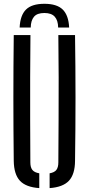

<svg xmlns="http://www.w3.org/2000/svg" viewBox="-20 -985 468 1012"><path d="M214 -965Q280 -965 310.8 -934.5Q341.5 -904 344.5 -840H286.5Q286 -877.5 268.5 -897Q251 -916.5 214 -916.5Q175.5 -916.5 159 -896.5Q142.5 -876.5 142 -840H83.5Q86.5 -904.5 117.2 -934.8Q148 -965 214 -965ZM52.5 -137Q50.5 -304 50.5 -468.8Q50.5 -633.5 52.5 -800H140.5Q139.5 -689 139 -577Q138.5 -465 139 -352.8Q139.5 -240.5 140 -129Q140 -103 150.5 -89.5Q161 -76 187 -71.5V6.5Q116 1.5 84.8 -32.5Q53.5 -66.5 52.5 -137ZM241.5 6.5V-71.5Q267 -76 277.2 -89.5Q287.5 -103 287.5 -129Q288 -240.5 288.8 -352.8Q289.5 -465 289.2 -577Q289 -689 287.5 -800H375.5Q378 -633.5 378 -468.8Q378 -304 375.5 -137Q375 -66.5 343.5 -32.5Q312 1.5 241.5 6.5Z"/></svg>

Font: Big Shoulders Stencil Text Thin Medium
Style: Regular
Weight: 500
Version: Version 2.001